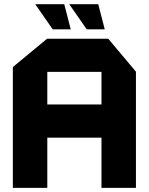

<svg xmlns="http://www.w3.org/2000/svg" viewBox="-20 -905 717 925"><path d="M41.9 0V-581.9L206.9 -718.5H207.9V0ZM207.9 -241.9V-401.7H468.9V-241.9ZM468.9 0V-558.7H634.9V0ZM207.9 -558.7V-718.5H501.4L634.9 -559.7V-558.7ZM397.6 -763.8 314.4 -883.7V-884.7H453.4L484.6 -763.8ZM233.8 -763.8 150.6 -883.7V-884.7H289.6L320.8 -763.8Z"/></svg>

Font: Foldit Thin
Style: Regular
Weight: 100
Designer: Sophia Tai
Foundry: Sophia Tai
Version: Version 1.003